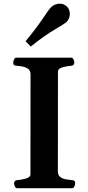

<svg xmlns="http://www.w3.org/2000/svg" viewBox="-20 -999 469 1019"><path d="M71.3 0Q63 0 58.8 -9.8Q54.7 -19.5 54.7 -24.9Q54.7 -41 70.8 -43Q94.2 -44.9 117.9 -51.5Q141.6 -58.1 141.6 -74.2L142.1 -602.5Q142.1 -623.5 129.6 -633.1Q117.2 -642.6 100.1 -645.8Q83 -648.9 67.9 -649.9Q57.6 -650.9 54 -654.1Q50.3 -657.2 50.3 -668Q50.3 -673.3 54.4 -683.1Q58.6 -692.9 66.9 -692.9H357.9Q366.2 -692.9 370.4 -683.1Q374.5 -673.3 374.5 -668Q374.5 -651.9 358.4 -649.9Q333.5 -647.9 310.5 -641.4Q287.6 -634.8 287.6 -618.7L287.1 -90.3Q287.1 -69.3 299.6 -59.8Q312 -50.3 329.3 -47.4Q346.7 -44.4 361.3 -43Q371.6 -42 375.2 -39.1Q378.9 -36.1 378.9 -24.9Q378.9 -19.5 374.8 -9.8Q370.6 0 362.3 0ZM143.1 -752 115.7 -780.3Q173.3 -849.6 207 -900.4Q240.7 -951.2 252 -961.9Q259.8 -969.2 272 -974.4Q284.2 -979.5 297.4 -979.5Q320.3 -979.5 335.9 -963.4Q343.8 -955.1 347.2 -945.3Q350.6 -935.5 350.6 -924.8Q350.6 -912.6 345.9 -901.6Q341.3 -890.6 334 -883.3Q322.8 -872.6 270.3 -842Q217.8 -811.5 143.1 -752Z"/></svg>

Font: Gelasio SemiBold
Style: Regular
Weight: 600
Designer: Eben Sorkin
Foundry: Eben Sorkin
Version: Version 1.008